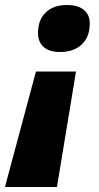

<svg xmlns="http://www.w3.org/2000/svg" viewBox="-73 -583 397 768"><path d="M286.1 -488.8Q286.1 -436 254.4 -405.5Q222.7 -375 167 -375Q124.5 -375 101.8 -394.8Q79.1 -414.6 79.1 -451.2Q79.1 -503.9 110.1 -533.4Q141.1 -563 194.8 -563Q238.3 -563 262.2 -543.7Q286.1 -524.4 286.1 -488.8ZM231 -296.9 154.8 165H-53.2L70.8 -296.9Z"/></svg>

Font: Open Sans Hebrew Extra Bold
Style: Italic
Weight: 800
Italic angle: -12°
Foundry: Ascender Corporation, Yanek Iontef
Version: Version 2.001;PS 002.001;hotconv 1.0.70;makeotf.lib2.5.58329